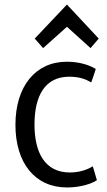

<svg xmlns="http://www.w3.org/2000/svg" viewBox="-20 -814 472 846"><path d="M275 -696 170 -602 133 -644 275 -794 415 -644 379 -602ZM407 -20C383 -4 334 12 275 12C134 12 48 -96 48 -264C48 -434 137 -542 274 -542C335 -542 378 -525 402 -510C398 -497 387 -464 382 -451C359 -464 332 -476 285 -476C179 -476 132 -393 132 -265C132 -140 179 -54 288 -54C333 -54 367 -68 389 -81Z"/></svg>

Font: Repo Regular
Style: Regular
Weight: 400
Designer: Stefan Peev
Foundry: Context Ltd
Version: Version 1.502